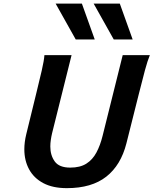

<svg xmlns="http://www.w3.org/2000/svg" viewBox="-20 -1003 829 1036"><path d="M642.1 -705.6H788.6Q776.4 -676.8 762 -623.5Q747.6 -570.3 729 -495.6L662.1 -229.5Q632.3 -111.8 553.5 -49.8Q474.6 12.2 340.8 12.2Q264.6 12.2 213.6 -14.9Q162.6 -42 137 -89.4Q111.3 -136.7 111.3 -197.3Q111.3 -235.8 121.6 -278.3L174.8 -495.6Q192.4 -566.9 205.1 -621.8Q217.8 -676.8 219.7 -705.6H366.2L261.2 -284.7Q256.8 -266.6 254.2 -248Q251.5 -229.5 251.5 -212.4Q251.5 -165 275.4 -131.8Q299.3 -98.6 358.9 -98.6Q412.1 -98.6 445.8 -119.9Q479.5 -141.1 500.2 -179.9Q521 -218.8 533.7 -270.5ZM485.4 -983.4H626.5L695.8 -790H593.8ZM280.3 -983.4H421.9L491.2 -790H388.7Z"/></svg>

Font: Andika
Style: Bold Italic
Weight: 700
Italic angle: -14°
Designer: Victor Gaultney, Annie Olsen, Julie Remington, Don Collingsworth, Eric Hays, Becca Hirsbrunner
Foundry: SIL International
Version: Version 6.101